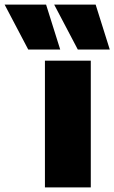

<svg xmlns="http://www.w3.org/2000/svg" viewBox="-155 -809 494 829"><path d="M39 0V-547H237V0ZM-33 -595 -135 -789H44L105 -595ZM181 -595 79 -789H258L319 -595Z"/></svg>

Font: Georama ExtraCondensed Thin ExtraBold
Style: Regular
Weight: 800
Version: Version 1.001